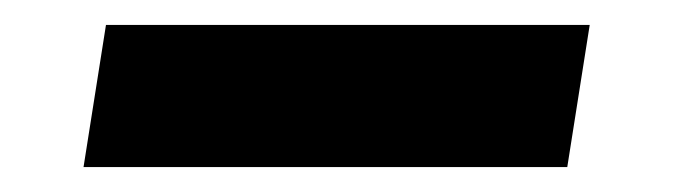

<svg xmlns="http://www.w3.org/2000/svg" viewBox="-20 -417 540 154"><path d="M47 -283 65 -397H453L435 -283Z"/></svg>

Font: Iosevka Term Curly Hv Obl
Style: Regular
Weight: 900
Italic angle: -9°
Designer: Belleve Invis
Foundry: Belleve Invis
Version: Version 32.3.0